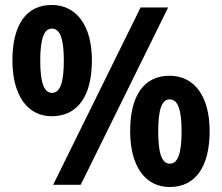

<svg xmlns="http://www.w3.org/2000/svg" viewBox="-20 -744 894 773"><path d="M188 -724C85 -724 30 -643 30 -501C30 -361 90 -276 188 -276C294 -276 350 -359 350 -501C350 -641 288 -724 188 -724ZM657 -714H546L194 0H305ZM189 -629C223 -629 237 -584 237 -500C237 -414 223 -370 189 -370C156 -370 142 -415 142 -500C142 -584 156 -629 189 -629ZM663 -439C559 -439 504 -359 504 -216C504 -76 564 9 663 9C768 9 824 -74 824 -216C824 -357 762 -439 663 -439ZM663 -344C698 -344 711 -298 711 -215C711 -132 698 -85 664 -85C630 -85 617 -131 617 -215C617 -299 630 -344 663 -344Z"/></svg>

Font: Noto Sans Georgian SemiCondensed Bold
Style: Regular
Weight: 700
Width: 4
Designer: Monotype Design Team, Akaki Razmadze
Foundry: Google LLC
Version: Version 2.005